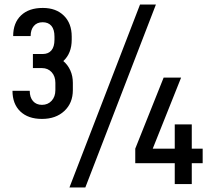

<svg xmlns="http://www.w3.org/2000/svg" viewBox="-20 -811 948 846"><path d="M301 -446V-414Q301 -357 263.5 -322Q226 -287 165 -287Q104 -287 69.5 -320Q35 -353 35 -411H111Q111 -382 125.5 -365.5Q140 -349 165 -349Q191 -349 207.5 -367Q224 -385 224 -414V-446Q224 -475 207.5 -493Q191 -511 165 -511H125V-573H165H168Q193 -573 206.5 -589Q220 -605 220 -636V-650Q220 -681 206.5 -697Q193 -713 168 -713Q143 -713 129 -696.5Q115 -680 115 -652H38Q38 -710 72.5 -743Q107 -776 168 -776H169Q227 -776 261.5 -742Q296 -708 296 -650V-636Q296 -576 259 -542Q279 -525 290 -500.5Q301 -476 301 -446ZM356 15H286L597 -791H667ZM825 -156H873V-92H825V0H750V-92H576V-156L701 -469H778L653 -156H750V-263H825Z"/></svg>

Font: Akshar Medium
Style: Regular
Weight: 500
Designer: Tall Chai
Foundry: Tall Chai
Version: Version 1.000